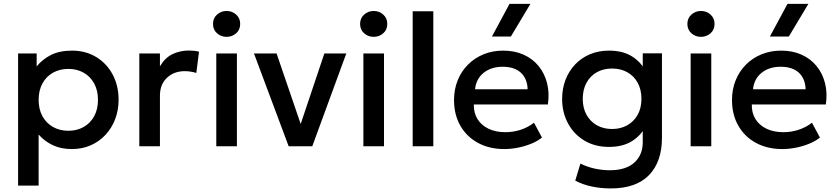

<svg xmlns="http://www.w3.org/2000/svg" viewBox="-20 -780 4462 1024"><path d="M76.5 210V-495H175.5V-425.5Q205 -463 251 -486.5Q297 -510 364.5 -510Q437 -510 493.2 -475.8Q549.5 -441.5 581 -382.2Q612.5 -323 612.5 -247.5Q612.5 -193 594.5 -145.2Q576.5 -97.5 543.2 -61.5Q510 -25.5 464.2 -5.2Q418.5 15 363 15Q305 15 261 -6Q217 -27 186 -62.5V210ZM344.5 -82.5Q390.5 -82.5 426.2 -102.8Q462 -123 482.2 -160Q502.5 -197 502.5 -247.5Q502.5 -298 482 -335.2Q461.5 -372.5 425.8 -392.5Q390 -412.5 344.5 -412.5Q298.5 -412.5 262.8 -392.5Q227 -372.5 206.5 -335.2Q186 -298 186 -247.5Q186 -197 206.5 -160Q227 -123 262.8 -102.8Q298.5 -82.5 344.5 -82.5Z M723 0V-495H833V-426.5Q861 -473 901 -491.8Q941 -510.5 987 -510.5Q1002 -510.5 1015.5 -509Q1029 -507.5 1041.5 -504.5L1027 -391Q1012 -395.5 996.5 -398Q981 -400.5 965.5 -400.5Q908 -400.5 870.5 -365.2Q833 -330 833 -269.5V0Z M1133.5 0V-495H1243.5V0ZM1188.5 -583.5Q1159 -583.5 1137.5 -602.5Q1116 -621.5 1116 -652.5Q1116 -683 1137.5 -702.2Q1159 -721.5 1188.5 -721.5Q1218 -721.5 1239.5 -702.2Q1261 -683 1261 -652.5Q1261 -621.5 1239.5 -602.5Q1218 -583.5 1188.5 -583.5Z M1519.5 0 1334.5 -495H1455L1592 -94.5H1575.5L1710 -495H1827L1645.5 0Z M1918 0V-495H2028V0ZM1973 -583.5Q1943.5 -583.5 1922 -602.5Q1900.5 -621.5 1900.5 -652.5Q1900.5 -683 1922 -702.2Q1943.5 -721.5 1973 -721.5Q2002.5 -721.5 2024 -702.2Q2045.5 -683 2045.5 -652.5Q2045.5 -621.5 2024 -602.5Q2002.5 -583.5 1973 -583.5Z M2181 0V-720H2291V0Z M2670 15Q2590 15 2529.5 -17.8Q2469 -50.5 2435.2 -109.5Q2401.5 -168.5 2401.5 -246.5Q2401.5 -303.5 2421 -351.8Q2440.5 -400 2476 -435.5Q2511.5 -471 2559.2 -490.5Q2607 -510 2663.5 -510Q2725 -510 2773 -488.2Q2821 -466.5 2852.8 -427.5Q2884.5 -388.5 2897.8 -336.2Q2911 -284 2902 -223H2507Q2506 -178.5 2526.5 -145.2Q2547 -112 2585.2 -93.5Q2623.5 -75 2675.5 -75Q2717.5 -75 2756.8 -87.8Q2796 -100.5 2828 -125.5L2870.5 -46.5Q2846.5 -27 2812.5 -13.2Q2778.5 0.5 2741.5 7.8Q2704.5 15 2670 15ZM2513.5 -304H2794Q2792.5 -360 2758.2 -392Q2724 -424 2661 -424Q2600 -424 2559.8 -392Q2519.5 -360 2513.5 -304ZM2603.5 -585 2697.5 -759.5H2809L2704.5 -585Z M3237.5 225Q3188 225 3139.8 215.5Q3091.5 206 3048 183.5L3075.5 92.5Q3113.5 111 3153.2 119.5Q3193 128 3232 128Q3318 128 3363 87.2Q3408 46.5 3408 -21.5V-129.5L3423 -106Q3398.5 -57 3349.8 -26.8Q3301 3.5 3228 3.5Q3153 3.5 3096.8 -30.2Q3040.5 -64 3009.2 -122.2Q2978 -180.5 2978 -253Q2978 -307.5 2996 -354.2Q3014 -401 3047 -436Q3080 -471 3126 -490.5Q3172 -510 3228 -510Q3301 -510 3349.8 -479.8Q3398.5 -449.5 3423 -400.5L3408 -377V-495.5H3510.5V-46Q3510.5 82.5 3441.5 153.8Q3372.5 225 3237.5 225ZM3244.5 -92Q3290 -92 3325.5 -112Q3361 -132 3381 -168Q3401 -204 3401 -253Q3401 -302 3381 -338.5Q3361 -375 3325.5 -394.8Q3290 -414.5 3244.5 -414.5Q3198.5 -414.5 3163.2 -394.8Q3128 -375 3108 -338.5Q3088 -302 3088 -253Q3088 -204 3108 -168Q3128 -132 3163.2 -112Q3198.5 -92 3244.5 -92Z M3663.5 0V-495H3773.5V0ZM3718.5 -583.5Q3689 -583.5 3667.5 -602.5Q3646 -621.5 3646 -652.5Q3646 -683 3667.5 -702.2Q3689 -721.5 3718.5 -721.5Q3748 -721.5 3769.5 -702.2Q3791 -683 3791 -652.5Q3791 -621.5 3769.5 -602.5Q3748 -583.5 3718.5 -583.5Z M4152.5 15Q4072.5 15 4012 -17.8Q3951.5 -50.5 3917.8 -109.5Q3884 -168.5 3884 -246.5Q3884 -303.5 3903.5 -351.8Q3923 -400 3958.5 -435.5Q3994 -471 4041.8 -490.5Q4089.5 -510 4146 -510Q4207.5 -510 4255.5 -488.2Q4303.5 -466.5 4335.2 -427.5Q4367 -388.5 4380.2 -336.2Q4393.5 -284 4384.5 -223H3989.5Q3988.5 -178.5 4009 -145.2Q4029.5 -112 4067.8 -93.5Q4106 -75 4158 -75Q4200 -75 4239.2 -87.8Q4278.5 -100.5 4310.5 -125.5L4353 -46.5Q4329 -27 4295 -13.2Q4261 0.5 4224 7.8Q4187 15 4152.5 15ZM3996 -304H4276.5Q4275 -360 4240.8 -392Q4206.5 -424 4143.5 -424Q4082.5 -424 4042.2 -392Q4002 -360 3996 -304ZM4086 -585 4180 -759.5H4291.5L4187 -585Z"/></svg>

Font: Geologica Thin Cursive
Style: Regular
Weight: 400
Version: Version 1.010;gftools[0.9.28]